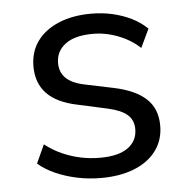

<svg xmlns="http://www.w3.org/2000/svg" viewBox="-43 -537 576 588"><g transform="rotate(-5 245.5 -243.0)"><path d="M245 9Q207 9 171.5 1.5Q136 -6 105.5 -19.5Q75 -33 53 -52L79 -109Q103 -90 131 -77.5Q159 -65 188 -59Q217 -53 247 -53Q304 -53 333 -74Q362 -95 362 -131Q362 -159 343 -175.5Q324 -192 283 -201L192 -221Q129 -234 98.5 -266Q68 -298 68 -349Q68 -394 91.5 -426.5Q115 -459 158 -477Q201 -495 258 -495Q292 -495 323 -488Q354 -481 381.5 -467.5Q409 -454 429 -434L402 -377Q383 -395 359 -407.5Q335 -420 309.5 -426.5Q284 -433 258 -433Q202 -433 173 -411Q144 -389 144 -353Q144 -325 162 -307Q180 -289 218 -281L309 -262Q374 -248 406.5 -217.5Q439 -187 439 -135Q439 -91 415 -58.5Q391 -26 347.5 -8.5Q304 9 245 9Z"/></g></svg>

Font: NunitoSans1
Style: Book
Weight: 400
Designer: Vernon Adams
Foundry: Vernon Adams
Version: Version 3.101;gftools[0.9.27]